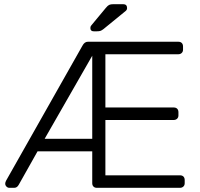

<svg xmlns="http://www.w3.org/2000/svg" viewBox="-20 -900 960 920"><path d="M5 0ZM524 -880H570Q589 -880 589 -861Q589 -854 584 -849L475 -760Q467 -754 461 -752Q455 -750 444 -750H429Q413 -750 413 -766Q413 -774 418 -779L487 -862Q496 -873 503 -876.5Q510 -880 524 -880ZM375 -681Q385 -700 401 -700H834Q845 -700 851 -694Q857 -688 857 -677V-662Q857 -652 850.5 -646Q844 -640 834 -640H485V-385H812Q823 -385 829 -379Q835 -373 835 -362V-347Q835 -337 828.5 -331Q822 -325 812 -325H485V-60H842Q853 -60 859 -54Q865 -48 865 -37V-22Q865 -12 858.5 -6Q852 0 842 0H444Q434 0 428 -6Q422 -12 422 -22V-175H160L70 -15Q62 0 48 0H25Q17 0 11 -6Q5 -12 5 -20Q5 -26 9 -34ZM194 -235H422V-633Z"/></svg>

Font: Hezaedrus Light
Style: Regular
Weight: 300
Designer: Hubert & Fischer
Foundry: Hubert & Fischer
Version: Version 1.10;September 3, 2019;FontCreator 11.5.0.2425 64-bi